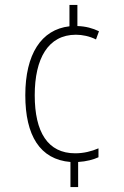

<svg xmlns="http://www.w3.org/2000/svg" viewBox="-20 -837 501 774"><path d="M292 -732V-817H260V-731C146 -718 82 -618 82 -453C82 -291 141 -194 264 -184V-83H295V-184C329 -186 357 -194 377 -203V-239C349 -227 318 -219 283 -219C173 -219 120 -304 120 -453C120 -601 174 -697 286 -697C312 -697 341 -691 367 -678L379 -711C354 -723 326 -731 292 -732Z"/></svg>

Font: Noto Sans Telugu UI Condensed ExtraLight
Style: Regular
Weight: 200
Width: 3
Designer: Jelle Bosma - Monotype Design Team
Foundry: Monotype Imaging Inc.
Version: Version 2.005